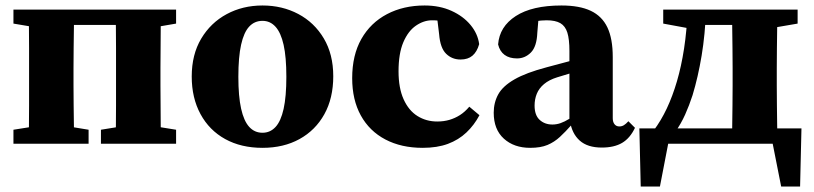

<svg xmlns="http://www.w3.org/2000/svg" viewBox="-20 -524 2967 700"><path d="M84 0Q85 -26 85.5 -63Q86 -100 86 -140Q86 -180 86 -212V-276Q86 -309 86 -349Q86 -389 85.5 -426.5Q85 -464 84 -489H250Q250 -464 249.5 -426.5Q249 -389 248.5 -349Q248 -309 248 -276V-212Q248 -180 248.5 -140Q249 -100 249.5 -63Q250 -26 250 0ZM401 0Q402 -26 402.5 -63Q403 -100 403 -140Q403 -180 403 -212V-276Q403 -309 403 -349Q403 -389 402.5 -426.5Q402 -464 401 -489H567Q566 -464 566 -426.5Q566 -389 565.5 -349Q565 -309 565 -276V-212Q565 -180 565.5 -140Q566 -100 566 -63Q566 -26 567 0ZM29 0V-51L130 -67H206L303 -51V0ZM348 0V-51L447 -67H523L622 -51V0ZM29 -438V-489H163V-421H130ZM489 -421V-489H622V-438L523 -421ZM179 -433V-489H472V-433Z M937 15Q859 15 801 -17Q743 -49 711 -108Q679 -167 679 -245Q679 -325 713.5 -383Q748 -441 806.5 -472.5Q865 -504 937 -504Q1009 -504 1067.5 -473Q1126 -442 1160.5 -384Q1195 -326 1195 -246Q1195 -166 1162.5 -107.5Q1130 -49 1072 -17Q1014 15 937 15ZM937 -40Q965 -40 984.5 -61Q1004 -82 1014 -127Q1024 -172 1024 -244Q1024 -316 1014 -360.5Q1004 -405 984.5 -426.5Q965 -448 937 -448Q908 -448 888.5 -427Q869 -406 859 -361Q849 -316 849 -244Q849 -173 859 -128Q869 -83 888.5 -61.5Q908 -40 937 -40Z M1521 15Q1443 15 1385 -15.5Q1327 -46 1295.5 -103Q1264 -160 1264 -239Q1264 -323 1297.5 -382Q1331 -441 1391 -472.5Q1451 -504 1528 -504Q1583 -504 1626 -484.5Q1669 -465 1695.5 -433Q1722 -401 1727 -363Q1719 -335 1702.5 -321Q1686 -307 1659 -307Q1628 -307 1606.5 -328Q1585 -349 1581 -399L1572 -473L1645 -429Q1623 -440 1602 -445Q1581 -450 1555 -450Q1525 -450 1496.5 -430.5Q1468 -411 1450.5 -370Q1433 -329 1433 -264Q1433 -203 1451.5 -162Q1470 -121 1502 -101Q1534 -81 1574 -81Q1598 -81 1618.5 -87Q1639 -93 1657 -104.5Q1675 -116 1691 -135L1728 -104Q1709 -68 1680.5 -41Q1652 -14 1613 0.5Q1574 15 1521 15Z M1913 15Q1854 15 1817 -18.5Q1780 -52 1780 -113Q1780 -150 1796.5 -180Q1813 -210 1855.5 -234.5Q1898 -259 1974 -279Q2000 -286 2026.5 -293Q2053 -300 2079 -307Q2105 -314 2131 -320V-279Q2100 -269 2068.5 -259.5Q2037 -250 2011 -242Q1982 -233 1963.5 -217.5Q1945 -202 1937 -182Q1929 -162 1929 -139Q1929 -104 1947.5 -87Q1966 -70 1994 -70Q2009 -70 2023.5 -75Q2038 -80 2056 -91Q2074 -102 2099 -120L2107 -69H2064Q2042 -44 2021.5 -25Q2001 -6 1976 4.5Q1951 15 1913 15ZM2174 14Q2122 14 2093.5 -11.5Q2065 -37 2058 -83L2056 -86V-338Q2056 -381 2048.5 -405Q2041 -429 2023 -439.5Q2005 -450 1973 -450Q1953 -450 1932 -446.5Q1911 -443 1881 -435L1945 -477L1939 -405Q1937 -354 1915.5 -332.5Q1894 -311 1865 -311Q1837 -311 1819.5 -324Q1802 -337 1796 -362Q1801 -427 1860.5 -465.5Q1920 -504 2027 -504Q2093 -504 2134 -484.5Q2175 -465 2194.5 -424Q2214 -383 2214 -316V-93Q2214 -79 2220.5 -71Q2227 -63 2238 -63Q2247 -63 2254.5 -67.5Q2262 -72 2271 -82L2295 -58Q2277 -20 2248 -3Q2219 14 2174 14Z M2850 0H2363L2424 -41L2386 156H2316L2311 -56H2902L2897 156H2828L2789 -41ZM2649 0Q2649 -25 2649.5 -62.5Q2650 -100 2650.5 -140Q2651 -180 2651 -212V-276Q2651 -309 2650.5 -348.5Q2650 -388 2649.5 -426Q2649 -464 2649 -489H2815Q2814 -464 2813.5 -426Q2813 -388 2812.5 -348.5Q2812 -309 2812 -276V-212Q2812 -180 2812.5 -140Q2813 -100 2813.5 -62.5Q2814 -25 2815 0ZM2398 -438V-489H2518V-421H2490ZM2742 -421V-489H2888V-438L2789 -421ZM2363 -48Q2390 -84 2411 -128.5Q2432 -173 2448 -227.5Q2464 -282 2474 -347Q2484 -412 2487 -489H2554Q2551 -399 2538 -321Q2525 -243 2505 -177Q2493 -140 2478 -106.5Q2463 -73 2443 -45V-13ZM2523 -433V-489H2696V-433Z"/></svg>

Font: Source Serif 4 18pt
Style: Bold
Weight: 700
Designer: Frank Grießhammer
Foundry: Adobe Systems Incorporated
Version: Version 4.004;hotconv 1.0.116;makeotfexe 2.5.65601